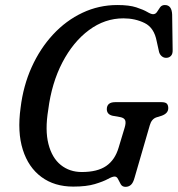

<svg xmlns="http://www.w3.org/2000/svg" viewBox="-20 -732 707 764"><path d="M447 -712Q494 -712 522.2 -702.8Q550.5 -693.5 565.8 -684.5Q581 -675.5 589 -675.5Q599 -675.5 604.8 -684.5Q610.5 -693.5 617 -702.8Q623.5 -712 636 -712Q663.5 -712 665 -674L667 -533Q667.5 -517.5 660.5 -510Q653.5 -502.5 643.5 -502Q632.5 -501 624.2 -507.8Q616 -514.5 613 -525L603.5 -568Q593.5 -621.5 555.8 -640.2Q518 -659 471 -659Q397 -659 334 -612.2Q271 -565.5 228.2 -483.5Q185.5 -401.5 172 -295.5Q158.5 -214 172.8 -158.8Q187 -103.5 222 -75.5Q257 -47.5 305.5 -47.5Q367.5 -47.5 402.5 -71.5Q437.5 -95.5 452 -144.5L476 -224Q482 -244 478 -253.5Q474 -263 458.5 -266L427.5 -271.5Q405 -277 405 -298Q405.5 -325.5 438.5 -325.5H622.5Q639 -325.5 644.5 -318.8Q650 -312 649.5 -300Q648.5 -280 622 -271L602.5 -265Q583 -258.5 576 -233.5L515.5 -25Q510 -4.5 501 3.5Q492 11.5 479.5 11.5Q466.5 11.5 460.5 1.2Q454.5 -9 449.8 -19.2Q445 -29.5 436 -29.5Q427 -29.5 408.8 -19.5Q390.5 -9.5 357.2 0.5Q324 10.5 271.5 10.5Q196.5 10.5 144.8 -27.8Q93 -66 70.8 -136.2Q48.5 -206.5 62 -303.5Q72.5 -390.5 106 -464.8Q139.5 -539 191.2 -594.8Q243 -650.5 308.2 -681.2Q373.5 -712 447 -712Z"/></svg>

Font: Fraunces 144pt S100
Style: Italic
Weight: 400
Italic angle: -16°
Version: Version 1.000; ttfautohint (v1.8.3)